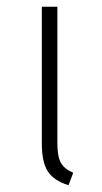

<svg xmlns="http://www.w3.org/2000/svg" viewBox="-20 -542 303 569"><path d="M150 -118Q150 -78 160.5 -59.5Q171 -41 197 -30L183 7Q139 -7 121.5 -34.5Q104 -62 104 -115V-522H150Z"/></svg>

Font: FiraGO ExtraLight
Style: Regular
Weight: 200
Designer: bBox Type
Foundry: bBox Type GmbH
Version: Version 1.001